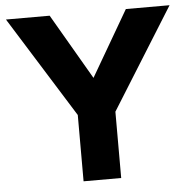

<svg xmlns="http://www.w3.org/2000/svg" viewBox="-51 -763 807 814"><g transform="rotate(-5 352.0 -356.0)"><path d="M272 0V-282.2L3.9 -711.9H189.9L352.1 -433.1L514.2 -711.9H700.2L432.1 -282.2V0Z"/></g></svg>

Font: Creato Display ExtraBold
Style: Regular
Weight: 800
Version: Version 1.000